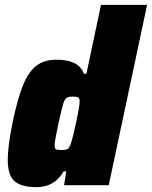

<svg xmlns="http://www.w3.org/2000/svg" viewBox="-20 -763 626 791"><path d="M12 -104Q12 -160 31 -254Q52 -357 75.5 -413.5Q99 -470 131.5 -493.5Q164 -517 212 -517Q256 -517 284.5 -504Q313 -491 326 -459H336L396 -743H586L428 0H244L253 -57H242Q205 8 130 8Q68 8 40 -16.5Q12 -41 12 -104ZM272 -172Q280 -196 294 -260.5Q308 -325 308 -344Q308 -358 302.5 -361.5Q297 -365 280 -365Q261 -365 253.5 -359.5Q246 -354 240 -334Q234 -314 221 -255Q205 -182 205 -164Q205 -151 211 -148Q217 -145 234 -145Q252 -145 259 -149.5Q266 -154 272 -172Z"/></svg>

Font: Saira Semi Condensed Black
Style: Italic
Weight: 900
Width: 4
Italic angle: -12°
Designer: Hector Gatti with collaboration of the Omnibus-Type team
Foundry: Omnibus-Type
Version: Version 1.001; ttfautohint (v1.8)